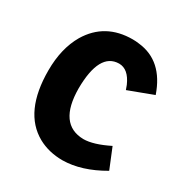

<svg xmlns="http://www.w3.org/2000/svg" viewBox="-129 -598 671 709"><g transform="rotate(30 206.5 -243.5)"><path d="M403.3 -38.1 368.2 -124Q303.7 -91.8 261.7 -91.8Q154.3 -93.8 153.3 -245.1Q154.3 -398.4 237.3 -399.4Q277.3 -399.4 300.8 -345.7Q303.7 -336.9 307.6 -327.1L412.1 -366.2Q370.1 -488.3 263.7 -500Q250 -502 236.3 -502Q119.1 -502 61.5 -406.2Q23.4 -340.8 23.4 -247.1Q23.4 -70.3 129.9 -10.7Q175.8 14.6 234.4 14.6Q314.5 13.7 403.3 -38.1Z"/></g></svg>

Font: Yaldevi Colombo
Style: Bold
Weight: 700
Designer: Sol Matas, Denzil Rajitha, Kosala Senevirathne and Pathum Egodawatta
Foundry: Mooniak
Version: Version 1.020 ; ttfautohint (v1.6)